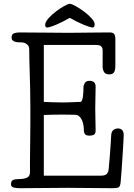

<svg xmlns="http://www.w3.org/2000/svg" viewBox="-20 -992 707 1012"><path d="M468 -847Q463 -847 450 -851Q437 -855 420 -862Q403 -869 384 -878.5Q365 -888 348 -898Q331 -888 312 -878.5Q293 -869 276.5 -862Q260 -855 247 -851Q234 -847 229 -847Q218 -847 218 -860Q218 -876 235.5 -895.5Q253 -915 275.5 -932Q298 -949 319 -960.5Q340 -972 348 -972Q357 -972 378.5 -960Q400 -948 422.5 -931.5Q445 -915 462 -896Q479 -877 479 -864Q479 -857 476.5 -852Q474 -847 468 -847ZM602 -315Q616 -315 624 -306Q632 -297 632 -282Q632 -273 630.5 -244.5Q629 -216 626.5 -179Q624 -142 621.5 -102.5Q619 -63 616 -33Q614 -8 604 -4Q594 0 574 0Q513 0 455.5 -1Q398 -2 337 -2Q276 -2 210.5 -1Q145 0 84 0Q67 0 52.5 -3.5Q38 -7 38 -21Q38 -37 47.5 -42.5Q57 -48 77 -48Q106 -48 122 -55.5Q138 -63 138 -84Q138 -117 138 -142Q138 -167 138.5 -189Q139 -211 139 -233Q139 -255 139.5 -282Q140 -309 140 -343Q140 -377 140 -425Q140 -478 139 -520Q138 -562 137 -598Q136 -634 135 -666Q134 -698 134 -730Q134 -745 128 -752.5Q122 -760 113.5 -764Q105 -768 96 -768.5Q87 -769 81 -769Q64 -769 52.5 -775Q41 -781 41 -794Q41 -812 54 -816.5Q67 -821 82 -821Q115 -821 151.5 -820.5Q188 -820 222 -820Q256 -820 285 -819.5Q314 -819 333 -819Q370 -819 393.5 -819.5Q417 -820 439.5 -820Q462 -820 489 -820.5Q516 -821 560 -821Q574 -821 581 -813.5Q588 -806 588 -785V-646Q588 -622 581 -611Q574 -600 557 -600Q535 -600 528 -613Q521 -626 521 -640V-727Q521 -737 517 -743Q513 -749 507.5 -751.5Q502 -754 495.5 -754.5Q489 -755 484 -755H211V-455Q239 -454 260 -453Q281 -452 310 -452Q322 -452 336.5 -452.5Q351 -453 364.5 -453.5Q378 -454 388.5 -454.5Q399 -455 403 -455Q409 -455 412.5 -464Q416 -473 417.5 -485.5Q419 -498 419.5 -511Q420 -524 420 -532Q420 -543 427 -554.5Q434 -566 452 -566Q466 -566 475 -559Q484 -552 484 -535Q484 -506 483 -477.5Q482 -449 482 -420Q482 -391 483 -361.5Q484 -332 484 -304Q484 -287 475 -282Q466 -277 453 -277Q434 -277 428 -285Q422 -293 422 -306Q422 -317 420 -331Q418 -345 412.5 -357.5Q407 -370 398 -378.5Q389 -387 374 -387Q363 -387 348 -387.5Q333 -388 310 -388Q281 -388 260.5 -387.5Q240 -387 211 -386V-66H510Q517 -66 524.5 -67Q532 -68 538 -71.5Q544 -75 548 -82.5Q552 -90 553 -103Q554 -115 556 -137Q558 -159 560 -184.5Q562 -210 563.5 -235Q565 -260 566 -278Q567 -299 578 -307Q589 -315 602 -315Z"/></svg>

Font: Life Savers
Style: Bold
Weight: 700
Designer: Pablo Impallari, Rodrigo Fuenzalida, Brenda Gallo
Foundry: Pablo Impallari, Rodrigo Fuenzalida, Brenda Gallo
Version: Version 3.001; ttfautohint (v0.95) -l 8 -r 50 -G 200 -x 14 -